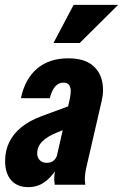

<svg xmlns="http://www.w3.org/2000/svg" viewBox="-20 -760 506 790"><path d="M205 0Q202 -20 204 -40Q206 -60 210 -82L206 -83L267 -352Q270 -366 271 -381.5Q272 -397 265.5 -408.5Q259 -420 241 -420Q221 -420 207 -404Q193 -388 185 -356H66Q83 -436 133 -478Q183 -520 260 -520Q323 -520 356.5 -494.5Q390 -469 399.5 -428.5Q409 -388 398 -343L335 -70Q331 -52 329.5 -35.5Q328 -19 331 0ZM96 10Q51 10 26 -18.5Q1 -47 1 -98Q1 -140 18 -175Q35 -210 68.5 -237Q102 -264 151 -282L300 -337L277 -240L215 -215Q175 -199 154 -178Q133 -157 133 -129Q133 -112 143.5 -101Q154 -90 173 -90Q190 -90 201 -99.5Q212 -109 216 -125L212 -64Q190 -29 161.5 -9.5Q133 10 96 10ZM308 -583H200L283 -740H466Z"/></svg>

Font: Instrument Sans Condensed
Style: Bold Italic
Weight: 700
Width: 3
Italic angle: -13°
Designer: Rodrigo Fuenzalida
Foundry: fragTYPE
Version: Version 1.000;gftools[0.9.28]